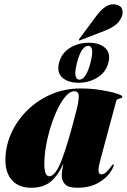

<svg xmlns="http://www.w3.org/2000/svg" viewBox="-20 -875 598 905"><path d="M453 -121Q442 -80 444.8 -66.5Q447.5 -53 458 -53Q468 -53 478.5 -61.5Q489 -70 504.5 -91Q509 -97 510.2 -98.5Q511.5 -100 513.5 -100Q519.5 -100 512.5 -85Q494.5 -45.5 451.2 -17.8Q408 10 344 10Q302.5 10 286.8 -6.2Q271 -22.5 271 -51Q271 -60 273.5 -74.8Q276 -89.5 279 -104Q252.5 -46 218 -18Q183.5 10 127 10Q69 10 37.2 -24.8Q5.5 -59.5 5.5 -120Q5.5 -184.5 32.2 -245Q59 -305.5 107 -353.5Q155 -401.5 219.5 -429.8Q284 -458 359.5 -458Q410 -458 455 -450.8Q500 -443.5 528.2 -434.5Q556.5 -425.5 556.5 -420Q556.5 -414 550 -412.2Q543.5 -410.5 536.5 -408.2Q529.5 -406 527.5 -398ZM189 -103.5Q189 -68.5 195.8 -56.2Q202.5 -44 212 -44Q242.5 -44 272.8 -125.8Q303 -207.5 341 -357.5Q351.5 -398 351.2 -421.5Q351 -445 330 -445Q311 -445 291 -422.8Q271 -400.5 252.8 -363.5Q234.5 -326.5 220.2 -281.5Q206 -236.5 197.5 -190.2Q189 -144 189 -103.5ZM435 -801Q480.5 -862 524.5 -854Q550.5 -849 555.8 -830.8Q561 -812.5 554 -796.5Q543 -770.5 521.8 -755.5Q500.5 -740.5 476 -731L357.5 -685Q353.5 -683.5 352 -685.5Q351 -687.5 354 -692ZM350 -485Q301 -485 273.8 -509.2Q246.5 -533.5 258.5 -579.5Q270.5 -625.5 310 -649.5Q349.5 -673.5 398.5 -673.5Q449.5 -673.5 476 -648.8Q502.5 -624 491 -579.5Q479.5 -535 440 -510Q400.5 -485 350 -485ZM396 -659Q381.5 -659 368 -641.2Q354.5 -623.5 343 -579.5Q332 -537 336 -518.2Q340 -499.5 354.5 -499.5Q369 -499.5 382.2 -518.5Q395.5 -537.5 406.5 -579.5Q417.5 -622.5 413.8 -640.8Q410 -659 396 -659Z"/></svg>

Font: Fraunces 144pt Black
Style: Italic
Weight: 900
Italic angle: -16°
Version: Version 1.000;[0bf87f6ff]